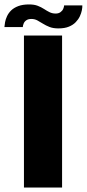

<svg xmlns="http://www.w3.org/2000/svg" viewBox="-42 -833 386 853"><path d="M64.4 0H233.8V-675H64.4ZM217.2 -706.8Q245.4 -706.8 264.1 -714.6Q282.8 -722.3 294.5 -734.6Q306.3 -746.9 312.7 -760.6Q319.1 -774.4 321.7 -787.4Q324.2 -800.5 323.8 -808.9H242.8Q242.7 -802.4 238.9 -793.7Q235.1 -784.9 226.6 -778.9Q218.1 -772.8 205.3 -772.8Q190.4 -772.8 178.3 -778.8Q166.1 -784.8 153.6 -793.1Q141 -801.3 125.4 -807.3Q109.8 -813.3 87.3 -813.3Q58.9 -813.3 39.3 -805.9Q19.7 -798.5 7.6 -786.7Q-4.4 -774.8 -10.8 -760.9Q-17.2 -747.1 -19.5 -734.4Q-21.8 -721.7 -22.4 -712.8H59.3Q59.6 -719.5 63 -728.2Q66.4 -736.9 74.8 -742.8Q83.3 -748.8 97.7 -748.8Q111.6 -748.8 123.7 -742.5Q135.8 -736.1 148.8 -727.8Q161.8 -719.6 178 -713.2Q194.2 -706.8 217.2 -706.8Z"/></svg>

Font: Anybody Thin
Style: Regular
Weight: 100
Designer: Tyler Finck
Foundry: Etcetera Type Company
Version: Version 1.114;gftools[0.9.25]